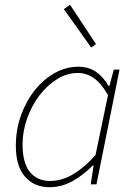

<svg xmlns="http://www.w3.org/2000/svg" viewBox="-20 -768 564 800"><path d="M360 -570 246 -730 272 -748 380 -584ZM186 12Q123 12 84.5 -31.5Q46 -75 46 -160Q46 -229 68 -289Q90 -349 126.5 -394Q163 -439 209.5 -464.5Q256 -490 306 -490Q350 -490 381 -468Q412 -446 432 -410H436L454 -478H478L382 0H358L370 -78H366Q328 -39 282.5 -13.5Q237 12 186 12ZM188 -14Q238 -14 285.5 -42.5Q333 -71 378 -122L430 -372Q401 -422 370.5 -443Q340 -464 304 -464Q259 -464 217.5 -438Q176 -412 144 -370Q112 -328 93 -274.5Q74 -221 74 -166Q74 -89 104.5 -51.5Q135 -14 188 -14Z"/></svg>

Font: TypoPRO Source Sans Pro
Style: Italic
Weight: 200
Italic angle: -11°
Designer: Paul D. Hunt
Foundry: Adobe Systems Incorporated
Version: Version 1.075;PS 2.000;hotconv 1.0.86;makeotf.lib2.5.63406